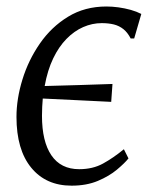

<svg xmlns="http://www.w3.org/2000/svg" viewBox="-20 -576 491 606"><path d="M206 10Q125 10 78.5 -46.8Q32 -103.5 32 -207Q32 -264 50.8 -325Q69.5 -386 105.8 -438.5Q142 -491 194.8 -523.2Q247.5 -555.5 316 -555.5Q334 -555.5 354 -552.8Q374 -550 392.8 -544.8Q411.5 -539.5 426 -532L403.5 -454.5H392.5Q383 -473 369.8 -483.8Q356.5 -494.5 339.5 -498.8Q322.5 -503 301 -503Q271 -503 242.5 -490.5Q214 -478 189.8 -453.2Q165.5 -428.5 147.8 -391.5Q130 -354.5 121 -304.5Q176 -306 228.5 -307.5Q281 -309 335 -311L331 -254.5Q277.5 -257 223.2 -259.8Q169 -262.5 115 -265Q114 -252.5 113.2 -238.8Q112.5 -225 112.5 -210.5Q112.5 -129.5 142.2 -85.8Q172 -42 230 -42Q273 -42 305.2 -59.8Q337.5 -77.5 371 -105L385.5 -76Q373.5 -61 349 -40.5Q324.5 -20 288.8 -5Q253 10 206 10Z"/></svg>

Font: Merriweather 48pt Light
Style: Italic
Weight: 300
Italic angle: -7.8°
Version: Version 2.101